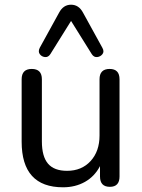

<svg xmlns="http://www.w3.org/2000/svg" viewBox="-20 -787 603 816"><path d="M415 -584Q424 -568 415.5 -557Q407 -546 393 -544.5Q379 -543 370 -557L282 -698L194 -557Q185 -543 171 -544.5Q157 -546 149 -557Q141 -568 149 -584L231 -733Q249 -767 282 -767Q315 -767 333 -733ZM248 9Q72 9 72 -185V-450Q72 -494 115 -494Q158 -494 158 -450V-186Q158 -122 184 -91.5Q210 -61 265 -61Q327 -61 365 -102.5Q403 -144 403 -211V-450Q403 -494 446 -494Q488 -494 488 -450V-37Q488 7 447 7Q405 7 405 -37V-81Q382 -37 341 -14Q300 9 248 9Z"/></svg>

Font: Chiron GoRound TC N
Style: Regular
Weight: 350
Designer: Ryoko NISHIZUKA 西塚涼子 (kana, bopomofo & ideographs); Paul D. Hunt (Latin, Greek & Cyrillic); Sandoll Communications 산돌커뮤니
Foundry: Adobe
Version: Version 1.000;hotconv 1.1.1;makeotfexe 2.6.0